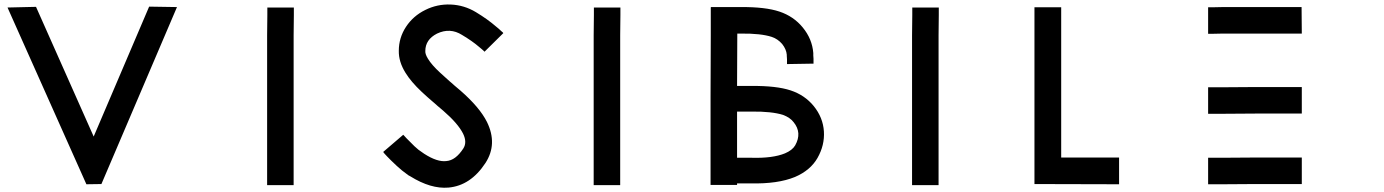

<svg xmlns="http://www.w3.org/2000/svg" viewBox="-20 -833 6262 869"><path d="M781 -801 439 0 371 1 14 -799 143 -802 404 -215 655 -803Z M1189 5V-4V-29V-121V-397V-674Q1190 -727 1190 -765V-790V-799H1310V-790V-765Q1310 -727 1309 -674V-397V-120V-29V-4V5Z M1805 -223 1806 -222 1809 -219Q1812 -215 1820 -207L1856 -171Q1875 -153 1890 -144Q1891 -143 1900 -137Q1959 -99 2000 -104Q2042 -107 2077 -161Q2095 -189 2076 -228Q2053 -274 1986 -332Q1984 -334 1979.5 -337.5Q1975 -341 1973 -343Q1963 -351 1960 -354Q1954 -359 1946 -366.5Q1938 -374 1936 -375Q1917 -391 1889 -417Q1840 -463 1815 -504Q1784 -554 1785 -603Q1785 -662 1817.5 -711.5Q1850 -761 1905 -788Q1959 -815 2020 -812.5Q2081 -810 2134 -778Q2187 -746 2225 -713Q2239 -702 2249 -692Q2250 -691 2252.5 -689Q2255 -687 2256 -686Q2258 -684 2258 -683L2173 -599Q2172 -599 2172 -600L2168 -604Q2167 -605 2160 -611Q2153 -617 2148 -621Q2118 -647 2071 -675Q2017 -709 1958 -681Q1905 -654 1905 -602Q1904 -588 1917 -567Q1934 -539 1972 -504Q1999 -479 2014 -466Q2016 -465 2024 -457.5Q2032 -450 2038 -445L2051 -434Q2053 -432 2057.5 -428.5Q2062 -425 2064 -423Q2151 -347 2184 -281Q2233 -181 2177 -95Q2110 7 2010 16Q1930 23 1837 -35Q1828 -39 1820 -46Q1801 -59 1776 -82Q1746 -110 1732 -125Q1728 -130 1719 -139Q1719 -140 1718 -141Q1717 -142 1716 -143L1714 -145Z M2667 5V-4V-29V-121V-397V-674Q2668 -727 2668 -765V-790V-799H2788V-790V-765Q2788 -727 2787 -674V-397V-120V-29V-4V5Z M3316 -119H3380Q3477 -116 3533 -139Q3566 -153 3579 -175Q3611 -232 3572 -280Q3556 -301 3524 -313Q3473 -329 3382 -328H3316V-121ZM3198 -801H3200H3205H3224H3270H3332Q3444 -802 3508 -780.5Q3572 -759 3613 -709Q3656 -657 3661 -593V-589V-582Q3662 -575 3662 -567V-552V-545L3542 -543V-550V-565Q3542 -573 3541 -580V-585Q3539 -610 3520 -634Q3500 -657 3473 -666Q3424 -682 3333 -681H3317V-674Q3316 -563 3316 -444H3382Q3494 -445 3558 -424Q3622 -403 3663 -353Q3705 -301 3709 -238.5Q3713 -176 3680 -118Q3648 -62 3578 -32Q3500 0 3377 -3H3316V4H3196V-5V-30V-121V-398Q3196 -549 3197 -675V-766V-791V-800H3198Z M4108 5V-4V-29V-121V-397V-674Q4109 -727 4109 -765V-790V-799H4229V-790V-765Q4229 -727 4228 -674V-397V-120V-29V-4V5Z M4662 0V-800H4783V-120H5045V1Z M5448 -119H5453H5466H5514Q5580 -120 5660 -120H5806H5854H5867H5872V0H5867H5854H5806H5660L5514 1H5466H5453H5448ZM5448 -438H5453H5466H5514Q5581 -439 5660 -439H5806H5854H5867H5872V-319H5867H5854H5806H5660Q5581 -319 5515 -318H5467H5453H5448ZM5448 -800H5452H5466Q5486 -801 5514 -801H5659H5805H5853H5867H5871L5872 -681H5867H5853H5805H5660H5514Q5486 -681 5466 -680H5453H5448Z"/></svg>

Font: FoundationLogo
Style: Medium
Weight: 500
Version: Version 0.3